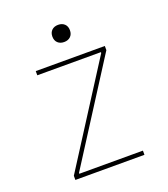

<svg xmlns="http://www.w3.org/2000/svg" viewBox="-127 -772 754 862"><g transform="rotate(-20 250.0 -340.5)"><path d="M85 0V-20L389 -496V-500H85V-520H415V-500L111 -24V-20H415V0ZM250 -599Q231 -599 219.5 -610Q208 -621 208 -640Q208 -659 219.5 -670Q231 -681 250 -681Q269 -681 280.5 -670Q292 -659 292 -640Q292 -621 280.5 -610Q269 -599 250 -599Z"/></g></svg>

Font: M PLUS Code Latin Thin
Style: Regular
Weight: 250
Designer: Coji Morishita
Foundry: UNDERFOREST DESIGN
Version: Version 1.002; ttfautohint (v1.8.3)